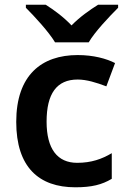

<svg xmlns="http://www.w3.org/2000/svg" viewBox="-20 -786 541 816"><path d="M214 -606H357C383 -651 445 -716 482 -753V-766H397C362 -744 319 -714 284 -678C250 -714 209 -744 174 -766H90V-753C127 -716 187 -651 214 -606ZM300 10C370 10 413 -1 455 -26V-135C413 -110 368 -94 308 -94C224 -94 178 -153 178 -269C178 -388 221 -448 310 -448C348 -448 390 -435 432 -419L469 -518C432 -537 377 -552 310 -552C157 -552 49 -467 49 -268C49 -76 145 10 300 10Z"/></svg>

Font: Noto Sans Sinhala SemiBold
Style: Regular
Weight: 600
Designer: Jelle Bosma - Monotype Design Team
Foundry: Monotype Imaging Inc.
Version: Version 2.006